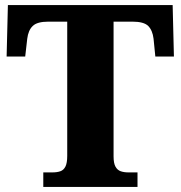

<svg xmlns="http://www.w3.org/2000/svg" viewBox="-20 -734 709 754"><path d="M150 0V-57H187Q204 -57 217 -61.5Q230 -66 237 -80Q244 -94 244 -122V-649H170Q126 -649 108.5 -632Q91 -615 87 -582L79 -512H6L11 -714H658L663 -512H590L583 -582Q579 -615 562 -632Q545 -649 500 -649H426V-120Q426 -93 433.5 -79.5Q441 -66 454 -61.5Q467 -57 483 -57H520V0Z"/></svg>

Font: Noto Serif Armenian ExtraBold
Style: Regular
Weight: 800
Version: Version 2.007